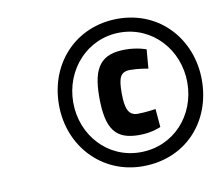

<svg xmlns="http://www.w3.org/2000/svg" viewBox="-66 -792 825 716"><g transform="rotate(-10 346.0 -434.0)"><path d="M503 -357C503 -357 466 -351 435 -351C400 -351 389 -378 389 -437C389 -494 397 -517 435 -517C467 -517 503 -510 503 -510L509 -582C509 -582 476 -595 430 -595C339 -595 304 -551 304 -437C304 -313 339 -272 427 -272C477 -272 509 -288 509 -288L503 -357ZM205 -434C205 -558 297 -661 421 -661C545 -661 637 -558 637 -434C637 -309 546 -208 420 -208C296 -208 205 -310 205 -434ZM151 -434C151 -277 266 -155 420 -155C584 -155 692 -277 692 -434C692 -586 584 -713 422 -713C265 -713 151 -594 151 -434Z"/></g></svg>

Font: RazerF5 SemiBold
Style: Italic
Weight: 600
Foundry: Razer Inc.
Version: Version 2